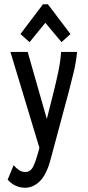

<svg xmlns="http://www.w3.org/2000/svg" viewBox="-20 -707 415 902"><path d="M98 175Q50 175 16 137L44 69Q56 83 69 92Q82 101 99 101Q124 101 137 73.5Q150 46 164 -9L165 -13L29 -463H110L200 -148L234 -283Q245 -328 254.5 -373Q264 -418 267 -463H342Q338 -416 326 -367Q314 -318 302 -272L216 48Q197 116 166 145.5Q135 175 98 175ZM119 -509 76 -547 182 -687H205L311 -547L269 -509L193 -600Z"/></svg>

Font: Inconsolata Condensed SemiBold
Style: Regular
Weight: 600
Width: 3
Monospace: yes
Designer: Raph Levien, Cyreal, Brenton Simpson
Foundry: Raph Levien, Cyreal, Google
Version: Version 3.100; ttfautohint (v1.8.4.7-5d5b)